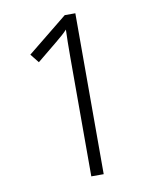

<svg xmlns="http://www.w3.org/2000/svg" viewBox="-81 -776 676 839"><g transform="rotate(-10 256.5 -357.0)"><path d="M311 0H256V-528Q256 -567 256.5 -595.5Q257 -624 258 -651Q247 -639 235.5 -629Q224 -619 206 -604L117 -531L86 -570L264 -714H311Z"/></g></svg>

Font: Noto Sans Myanmar SemiCondensed Light
Style: Regular
Weight: 300
Width: 4
Designer: Monotype Design Team
Foundry: Monotype Imaging Inc.
Version: Version 2.107; ttfautohint (v1.8.4.7-5d5b)